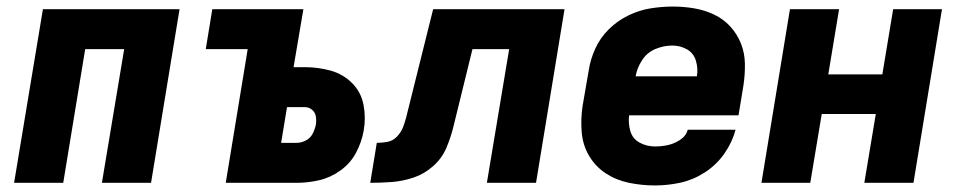

<svg xmlns="http://www.w3.org/2000/svg" viewBox="-20 -558 2920 586"><path d="M23 0H173L240 -408H359L291 0H441L528 -530H111Z M669 0H885Q920 0 954.5 -8Q989 -16 1019.5 -38Q1050 -60 1067 -92.5Q1084 -125 1090 -159Q1097 -199 1089.5 -238Q1082 -277 1054.5 -304.5Q1027 -332 989 -342.5Q951 -353 911 -353H876L906 -530H628L608 -408H736ZM838 -122 856 -231H910Q923 -231 932.5 -223Q942 -215 944 -202.5Q946 -190 944 -177Q941 -163 934 -149.5Q927 -136 913 -129Q899 -122 885 -122Z M1110 0Q1143 0 1176 -2.5Q1209 -5 1242 -16Q1275 -27 1302 -51Q1329 -75 1342.5 -107Q1356 -139 1364 -172L1422 -408H1534L1466 0H1616L1703 -530H1302L1220 -201Q1216 -185 1210 -169.5Q1204 -154 1191.5 -141Q1179 -128 1162.5 -125Q1146 -122 1130 -122Z M1979 8Q2018 8 2057 -0.5Q2096 -9 2131.5 -32Q2167 -55 2191 -89.5Q2215 -124 2225 -162H2079Q2074 -143 2055.5 -131Q2037 -119 2017.5 -115Q1998 -111 1979 -111Q1954 -111 1932.5 -122.5Q1911 -134 1904 -157.5Q1897 -181 1900 -206H2234L2249 -297Q2254 -330 2253.5 -363Q2253 -396 2241.5 -425Q2230 -454 2209 -477Q2188 -500 2159.5 -513.5Q2131 -527 2099 -532.5Q2067 -538 2034 -538Q2000 -538 1965.5 -532.5Q1931 -527 1898 -511Q1865 -495 1838.5 -469Q1812 -443 1797 -410Q1782 -377 1777 -344L1758 -234Q1752 -193 1755.5 -153.5Q1759 -114 1778.5 -81.5Q1798 -49 1829.5 -28.5Q1861 -8 1900 0Q1939 8 1979 8ZM1920 -325Q1924 -350 1939.5 -374Q1955 -398 1980.5 -408.5Q2006 -419 2032 -419Q2056 -419 2076.5 -407.5Q2097 -396 2104 -372.5Q2111 -349 2107 -325Z M2304 0H2453L2488 -210H2653L2618 0H2768L2855 -530H2706L2673 -331H2508L2541 -530H2391Z"/></svg>

Font: Iosevka Sparkle Heavy Oblique
Style: Regular
Weight: 900
Italic angle: -9°
Designer: Belleve Invis
Foundry: Belleve Invis
Version: Version 4.5.0; ttfautohint (v1.8.3)